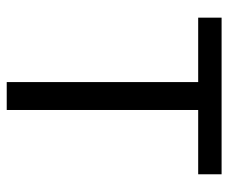

<svg xmlns="http://www.w3.org/2000/svg" viewBox="-74 -605 679 571"><g transform="rotate(90 265.5 -319.5)"><path d="M307.1 0H224.1V-625.3H307.1ZM498.3 -569.4H32.5V-639H498.3Z"/></g></svg>

Font: Anek Kannada Medium
Style: Regular
Weight: 500
Designer: Vaishnavi Murthy, Maithili Shingre (Kannada) & Yesha Goshar (Latin)
Foundry: Ek Type
Version: Version 1.003